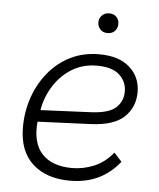

<svg xmlns="http://www.w3.org/2000/svg" viewBox="-50 -714 633 765"><g transform="rotate(5 266.5 -331.0)"><path d="M258 8Q163 8 108 -42.5Q53 -93 53 -188Q53 -251 72.5 -307.5Q92 -364 128.5 -408.5Q165 -453 216 -478.5Q267 -504 331 -504Q410 -504 453 -465.5Q496 -427 496 -367Q496 -307 455 -267.5Q414 -228 321 -224L109 -215Q101 -130 141.5 -86.5Q182 -43 262 -43Q307 -43 350 -61Q393 -79 425 -119L456 -85Q383 8 258 8ZM117 -264V-262L315 -271Q388 -274 416.5 -299.5Q445 -325 445 -365Q445 -405 415.5 -431.5Q386 -458 326 -458Q270 -458 226.5 -431.5Q183 -405 154.5 -360.5Q126 -316 117 -264ZM356 -591Q337 -591 326.5 -603Q316 -615 316 -631Q316 -647 327.5 -658.5Q339 -670 356 -670Q375 -670 385.5 -658.5Q396 -647 396 -631Q396 -615 385.5 -603Q375 -591 356 -591Z"/></g></svg>

Font: Livvic Light
Style: Italic
Weight: 300
Italic angle: -10°
Designer: Jacques Le Bailly, Baron von Fonthausen
Version: Version 1.001; ttfautohint (v1.8.2)